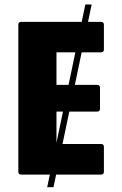

<svg xmlns="http://www.w3.org/2000/svg" viewBox="-20 -762 534 838"><path d="M186 55 352.5 -742.5H380L213.5 55ZM72.5 0Q60 0 60 -12.5V-654Q60 -666.5 72.5 -666.5H421Q433.5 -666.5 433.5 -654V-546Q433.5 -533.5 421 -533.5H226.5V-391.5H404Q416.5 -391.5 416.5 -379V-287.5Q416.5 -275 404 -275H226.5V-133.5H421Q433.5 -133.5 433.5 -121V-12.5Q433.5 0 421 0Z"/></svg>

Font: Jaro
Style: Regular
Weight: 400
Designer: Agyei Archer, Celine Hurka, Mirko Velimirović
Version: Version 1.000